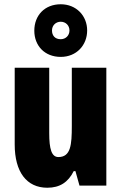

<svg xmlns="http://www.w3.org/2000/svg" viewBox="-20 -871 569 901"><path d="M265 -604C339 -604 389 -659 389 -728C389 -797 338 -851 265 -851C190 -851 141 -799 141 -727C141 -656 190 -604 265 -604ZM265 -687C238 -687 224 -704 224 -728C224 -752 242 -769 265 -769C288 -769 306 -752 306 -728C306 -704 288 -687 265 -687ZM479 -553H317V-280C317 -191 312 -134 254 -134C222 -134 211 -172 211 -246V-553H49V-193C49 -64 105 10 202 10C261 10 300 -16 326 -68H334L353 0H479Z"/></svg>

Font: Noto Sans Gujarati ExtraCondensed Black
Style: Regular
Weight: 900
Width: 2
Designer: Jelle Bosma - Monotype Design Team, Universal Thirst
Foundry: Monotype Imaging Inc.
Version: Version 2.106